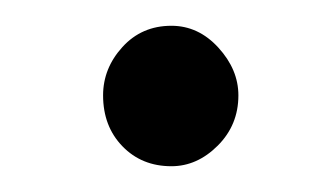

<svg xmlns="http://www.w3.org/2000/svg" viewBox="-20 -358 260 149"><path d="M60 -229ZM113 -338Q134 -338 149.5 -321Q165 -304 165 -284Q165 -261 149 -245Q133 -229 113 -229Q90 -229 75 -244.5Q60 -260 60 -284Q60 -305 75 -321.5Q90 -338 113 -338Z"/></svg>

Font: Rosa Sans Light
Style: Regular
Weight: 300
Designer: Pentagram / MCKL
Foundry: Pentagram / MCKL
Version: Version 1.005;September 16, 2019;FontCreator 11.5.0.2425 64-